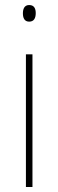

<svg xmlns="http://www.w3.org/2000/svg" viewBox="-20 -743 230 763"><path d="M96 -723C76 -723 71 -706 71 -690C71 -672 77 -657 96 -657C115 -657 122 -671 122 -691C122 -707 117 -723 96 -723ZM109 -527H83V0H109Z"/></svg>

Font: Noto Sans Oriya Cond Thin
Style: Regular
Weight: 100
Width: 3
Designer: Amélie Bonet and Sol Matas
Foundry: Google LLC
Version: Version 2.006